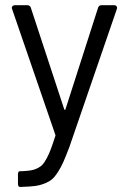

<svg xmlns="http://www.w3.org/2000/svg" viewBox="-20 -526 501 746"><path d="M64 200.2H57.1Q49.8 200.2 49.8 187V151.9Q49.8 139.2 57.1 139.2H64Q85 138.2 98.4 136.2Q111.8 134.3 124.5 128.2Q137.2 122.1 145 113.8Q152.8 105.5 161.6 88.9Q170.4 72.3 177.5 53.5Q184.6 34.7 194.8 2.9Q196.3 1.5 194.8 -2.9L26.9 -491.2Q25.9 -492.2 25.9 -496.1Q25.9 -500 29.5 -502.9Q33.2 -505.9 38.1 -505.9H85Q97.2 -505.9 100.1 -495.1L229 -103Q229.5 -100.6 230.7 -99.6Q231.9 -98.6 233.2 -99.6Q234.4 -100.6 234.9 -103L360.8 -495.1Q363.8 -505.9 375 -505.9H422.9Q429.7 -505.9 432.9 -501.7Q436 -497.6 434.1 -491.2L250 43.9Q236.3 80.1 226.8 101.8Q217.3 123.5 204.8 142.8Q192.4 162.1 181.4 171.1Q170.4 180.2 152.3 187.3Q134.3 194.3 114.7 196.8Q95.2 199.2 64 200.2Z"/></svg>

Font: Barlow
Style: Regular
Weight: 400
Designer: Jeremy Tribby
Foundry: Jeremy Tribby
Version: Version 1.101